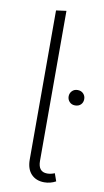

<svg xmlns="http://www.w3.org/2000/svg" viewBox="-86 -783 454 836"><g transform="rotate(10 140.5 -365.0)"><path d="M93 -76V-735L138 -741V-78Q138 -29 178 -29Q194 -29 211 -36L223 -2Q199 11 172 11Q136 11 114.5 -11.5Q93 -34 93 -76ZM281 -376Q281 -361 271.5 -351.5Q262 -342 246 -342Q231 -342 221.5 -352Q212 -362 212 -376Q212 -390 221.5 -400Q231 -410 246 -410Q262 -410 271.5 -400Q281 -390 281 -376Z"/></g></svg>

Font: Fira Sans Condensed ExtraLight
Style: Regular
Weight: 275
Width: 3
Designer: Carrois Corporate & Edenspiekermann AG
Foundry: Carrois Corporate GbR & Edenspiekermann AG
Version: Version 4.203